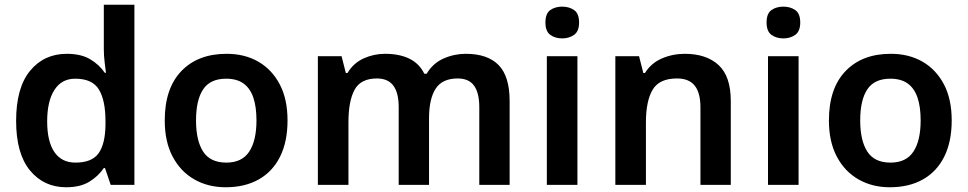

<svg xmlns="http://www.w3.org/2000/svg" viewBox="-20 -780 4083 810"><path d="M259 10Q165 10 106.5 -61Q48 -132 48 -270Q48 -410 107 -481.5Q166 -553 262 -553Q322 -553 360.5 -530Q399 -507 422 -473H427Q425 -488 421.5 -517Q418 -546 418 -572V-760H547V0H447L423 -71H418Q395 -37 357 -13.5Q319 10 259 10ZM298 -94Q368 -94 396 -133.5Q424 -173 425 -253V-269Q425 -356 397.5 -402Q370 -448 297 -448Q240 -448 209.5 -400.5Q179 -353 179 -268Q179 -183 209.5 -138.5Q240 -94 298 -94Z M1193 -272Q1193 -182 1161.5 -119Q1130 -56 1071.5 -23Q1013 10 932 10Q858 10 800 -23Q742 -56 708.5 -119Q675 -182 675 -272Q675 -407 745 -480Q815 -553 936 -553Q1012 -553 1069.5 -520Q1127 -487 1160 -424.5Q1193 -362 1193 -272ZM807 -272Q807 -187 837 -140.5Q867 -94 935 -94Q1001 -94 1031.5 -140.5Q1062 -187 1062 -272Q1062 -330 1048.5 -369Q1035 -408 1007 -428Q979 -448 934 -448Q867 -448 837 -403Q807 -358 807 -272Z M1945 -553Q2037 -553 2083.5 -505.5Q2130 -458 2130 -354V0H2002V-328Q2002 -388 1980 -418.5Q1958 -449 1911 -449Q1846 -449 1818 -406Q1790 -363 1790 -281V0H1662V-328Q1662 -388 1639.5 -418.5Q1617 -449 1570 -449Q1502 -449 1476 -401.5Q1450 -354 1450 -264V0H1321V-543H1421L1439 -472H1446Q1471 -514 1514 -533.5Q1557 -553 1604 -553Q1665 -553 1707 -532.5Q1749 -512 1770 -469H1780Q1806 -513 1851 -533Q1896 -553 1945 -553Z M2416 -543V0H2287V-543ZM2352 -752Q2381 -752 2402 -737.5Q2423 -723 2423 -685Q2423 -648 2402 -633Q2381 -618 2352 -618Q2322 -618 2301.5 -633Q2281 -648 2281 -685Q2281 -723 2301.5 -737.5Q2322 -752 2352 -752Z M2869 -553Q2960 -553 3011.5 -505.5Q3063 -458 3063 -354V0H2935V-327Q2935 -388 2911 -418.5Q2887 -449 2836 -449Q2761 -449 2733 -401Q2705 -353 2705 -264V0H2576V-543H2676L2694 -472H2701Q2727 -514 2772.5 -533.5Q2818 -553 2869 -553Z M3349 -543V0H3220V-543ZM3285 -752Q3314 -752 3335 -737.5Q3356 -723 3356 -685Q3356 -648 3335 -633Q3314 -618 3285 -618Q3255 -618 3234.5 -633Q3214 -648 3214 -685Q3214 -723 3234.5 -737.5Q3255 -752 3285 -752Z M3995 -272Q3995 -182 3963.5 -119Q3932 -56 3873.5 -23Q3815 10 3734 10Q3660 10 3602 -23Q3544 -56 3510.5 -119Q3477 -182 3477 -272Q3477 -407 3547 -480Q3617 -553 3738 -553Q3814 -553 3871.5 -520Q3929 -487 3962 -424.5Q3995 -362 3995 -272ZM3609 -272Q3609 -187 3639 -140.5Q3669 -94 3737 -94Q3803 -94 3833.5 -140.5Q3864 -187 3864 -272Q3864 -330 3850.5 -369Q3837 -408 3809 -428Q3781 -448 3736 -448Q3669 -448 3639 -403Q3609 -358 3609 -272Z"/></svg>

Font: Noto Traditional Nushu SemiBold
Style: Regular
Weight: 600
Version: Version 2.003